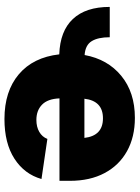

<svg xmlns="http://www.w3.org/2000/svg" viewBox="93 -686 602 828"><g transform="rotate(90 394.0 -272.0)"><path d="M493.2 9.8Q373.5 9.8 300.3 -52.2Q227.1 -114.3 214.4 -226.6Q113.8 -230 61.8 -285.4Q9.8 -340.8 9.8 -444.3H140.6Q140.6 -394 157.5 -366.5Q174.3 -338.9 217.3 -335.9Q235.4 -435.1 306.9 -493.9Q378.4 -552.7 488.3 -552.7Q570.8 -552.7 631.8 -518.8Q692.9 -484.9 726.3 -422.1Q759.8 -359.4 759.8 -272.5V-227.5H404.3Q406.2 -176.8 431.4 -152.3Q456.5 -127.9 497.1 -127.9Q527.3 -127.9 548.8 -140.4Q570.3 -152.8 579.1 -175.3L752 -149.9Q731 -76.2 664.3 -33.2Q597.7 9.8 493.2 9.8ZM405.8 -335H574.7Q565.4 -415 490.2 -415Q415 -415 405.8 -335Z"/></g></svg>

Font: Inter Black
Style: Regular
Weight: 900
Designer: Rasmus Andersson
Foundry: rsms
Version: Version 4.000;git-a52131595